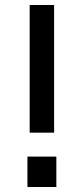

<svg xmlns="http://www.w3.org/2000/svg" viewBox="-20 -750 336 770"><path d="M99 -730H197V-218H99ZM90 -122H206V0H90Z"/></svg>

Font: Sora-SIA
Style: Regular
Weight: 400
Designer: Jonathan Barnbrook, Julián Moncada
Foundry: Barnbrook Fonts
Version: Version 2.000